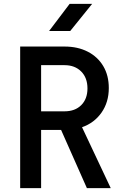

<svg xmlns="http://www.w3.org/2000/svg" viewBox="-20 -970 640 990"><path d="M84 0V-730H313Q381 -730 432.5 -703.5Q484 -677 512.5 -629Q541 -581 541 -516Q541 -443 503.5 -389.5Q466 -336 403 -314L551 0H428L295 -300H192V0ZM192 -396H313Q367 -396 399 -428Q431 -460 431 -514Q431 -569 398.5 -601.5Q366 -634 313 -634H192ZM233 -810 339 -950H455L342 -810Z"/></svg>

Font: Tiny SemiBold
Style: Regular
Weight: 600
Designer: Philipp Nurullin, Konstantin Bulenkov
Foundry: JetBrains
Version: Version 2.251; ttfautohint (v1.8.4.7-5d5b)